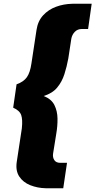

<svg xmlns="http://www.w3.org/2000/svg" viewBox="-20 -800 507 1020"><path d="M359 -595 343 -490Q335 -446 322 -405.5Q309 -365 283.5 -334.5Q258 -304 212 -290Q253 -274 269 -242Q285 -210 285.5 -170Q286 -130 279 -90L262 16Q259 36 268.5 50.5Q278 65 300 65H336L316 200H222Q179 199 141 184Q103 169 82.5 138Q62 107 69 60L96 -118Q101 -165 92.5 -189Q84 -213 50 -228L68 -352Q105 -365 122.5 -389.5Q140 -414 147 -463L174 -641Q181 -688 209 -718.5Q237 -749 277.5 -764Q318 -779 364 -780H467L448 -646H415Q392 -646 377.5 -631Q363 -616 359 -595Z"/></svg>

Font: Jost* Heavy
Style: Italic
Weight: 800
Italic angle: -10°
Version: Version 3.7